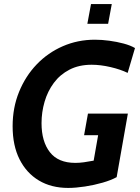

<svg xmlns="http://www.w3.org/2000/svg" viewBox="-20 -909 686 943"><path d="M315 14Q232 14 171 -22.5Q110 -59 76 -126.5Q42 -194 42 -289Q42 -380 73.5 -457.5Q105 -535 160 -592.5Q215 -650 288.5 -682Q362 -714 446 -714Q480 -714 517 -709Q554 -704 587.5 -695Q621 -686 643 -673L607 -551Q572 -568 523 -579.5Q474 -591 430 -591Q368 -591 321.5 -567Q275 -543 244.5 -502Q214 -461 199 -409.5Q184 -358 184 -304Q184 -214 225 -161.5Q266 -109 350 -109Q370 -109 392 -112Q414 -115 440 -120L462 -245H393L412 -351H608L553 -39Q526 -24 484.5 -12Q443 0 397.5 7Q352 14 315 14ZM409 -792 427 -889H529L511 -792Z"/></svg>

Font: Cabin VF Beta
Style: Italic
Weight: 400
Italic angle: -7°
Designer: Pablo Impallari
Foundry: Pablo Impallari. http://www.impallari.com Igino Marini. http://www.ikern.com
Version: Version 2.300